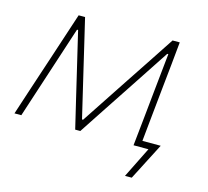

<svg xmlns="http://www.w3.org/2000/svg" viewBox="-94 -603 921 852"><g transform="rotate(15 366.5 -176.5)"><path d="M3.5 0Q21.5 -55 38.5 -106.8Q55.5 -158.5 72.5 -210L95 -278Q112.5 -331.5 130.5 -386Q148.5 -440.5 166 -494H195.5Q208.5 -438.5 222 -382Q235.5 -325 248.5 -269.5L300 -51.5H305L449 -269.5Q486.5 -326 523.8 -382.2Q561 -438.5 597.5 -494H630.5Q625.5 -441.5 619.8 -385.2Q614 -329 608.5 -276.5L601.5 -207.5Q597 -163.5 592.5 -118.8Q588 -74 583.5 -29H667.5L645.5 14Q634.5 35.5 623 57.5Q612 78.5 601.5 99.5Q591 120 580 141H549L619 0H550.5Q557.5 -65 564.2 -130.8Q571 -196.5 577.5 -261.5L595 -430.5H590L472 -251.5Q430.5 -188.5 389 -126L306 0H282.5L252.5 -126Q237.5 -189 223 -251L180.5 -430.5H175.5L121 -263.5Q99.5 -198 78 -131.8Q56.5 -65.5 35 0Z"/></g></svg>

Font: Heraclito Thin
Style: Italic
Weight: 100
Italic angle: -12°
Designer: Kostas Bartsokas (font) & Cristiano Sobral (main changes)
Foundry: Kostas Bartsokas (font) & Cristiano Sobral (main changes)
Version: Version 1.00;July 8, 2020;FontCreator 13.0.0.2655 64-bit